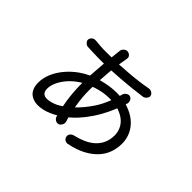

<svg xmlns="http://www.w3.org/2000/svg" viewBox="-151 -1125 1503 1503"><g transform="rotate(45 600.0 -373.5)"><path d="M526 -796Q545 -795 557 -782Q568 -770 566 -756V-755Q566 -754 565 -748Q559 -717 553 -676Q598 -678 643 -682Q699 -686 751 -692.5Q803 -699 850 -708Q860 -710 869 -707.5Q878 -705 885.5 -700Q893 -695 897.5 -687Q902 -679 902 -670Q902 -658 891 -645.5Q880 -633 866 -630Q760 -615 641 -606Q592 -602 543 -600Q542 -589 541 -579Q537 -532 534 -483Q561 -490 590 -496Q647 -507 698 -507Q715 -507 731 -506Q732 -507 732 -509Q734 -512 734.5 -515.5Q735 -519 736 -522Q738 -532 743.5 -540Q749 -548 756 -553Q763 -558 771 -560.5Q779 -563 787 -561Q795 -559 802 -553Q809 -547 812.5 -539Q816 -531 817 -521.5Q818 -512 815 -503Q814 -501 813.5 -501Q813 -501 813 -500V-497Q812 -495 811 -492Q818 -490 826 -487Q883 -468 924 -434Q965 -400 987 -354Q1009 -308 1009 -254Q1009 -202 992 -154.5Q975 -107 938.5 -67.5Q902 -28 845 2Q788 32 707 48Q697 50 685 45Q673 40 669 32L667 30Q661 20 660.5 10.5Q660 1 664 -8Q668 -17 676 -23Q684 -29 695 -33Q747 -45 789 -64Q831 -83 860.5 -111Q890 -139 906 -176Q922 -213 922 -259Q922 -294 907.5 -326.5Q893 -359 864 -383Q835 -407 793 -421Q790 -423 786 -423Q773 -390 758 -359Q729 -299 694.5 -248Q660 -197 623 -157Q595 -127 566 -103Q571 -84 577 -66Q579 -58 578 -49.5Q577 -41 572.5 -33Q568 -25 562.5 -19Q557 -13 548 -11L547 -10Q540 -9 532 -10Q524 -11 517 -15Q510 -19 504.5 -25.5Q499 -32 497 -39Q495 -45 493 -52Q467 -37 440 -25Q412 -13 383.5 -6.5Q355 0 327 0Q302 0 279.5 -8Q257 -16 240.5 -31.5Q224 -47 215 -71.5Q206 -96 206 -129Q206 -181 228 -232Q250 -283 288 -328Q326 -373 376 -409Q414 -436 454 -454Q455 -461 455 -467Q458 -521 463 -572Q464 -585 465 -597H410Q398 -597 382.5 -597.5Q367 -598 350 -598.5Q333 -599 316.5 -599.5Q300 -600 285 -601Q277 -601 270 -604.5Q263 -608 257.5 -613.5Q252 -619 248 -625.5Q244 -632 244 -639Q244 -648 248 -656Q252 -664 259 -670Q266 -676 275 -678.5Q284 -681 294 -680Q308 -679 322 -677.5Q336 -676 350 -675Q364 -674 379 -673.5Q394 -673 412 -673Q443 -673 473 -674Q478 -715 481 -746Q481 -749 481.5 -751Q482 -753 482 -755Q482 -763 486.5 -770.5Q491 -778 497 -783.5Q503 -789 510.5 -792.5Q518 -796 526 -796ZM452 -371Q430 -358 409 -342Q373 -314 346.5 -281Q320 -248 304.5 -212.5Q289 -177 289 -145Q289 -115 303 -100.5Q317 -86 344 -86Q381 -86 428 -107Q451 -118 474 -134Q469 -159 465 -185Q459 -225 455.5 -269Q452 -313 452 -362ZM708 -435Q702 -436 695 -436Q631 -436 578 -421Q552 -414 531 -406Q530 -389 530 -373Q530 -330 533.5 -288.5Q537 -247 544 -209L546 -193Q598 -243 643 -309Q681 -364 708 -435Z"/></g></svg>

Font: Maple Mono NF CN
Style: Regular
Weight: 400
Monospace: yes
Designer: subframe7536
Version: Version 7.000